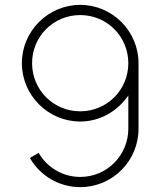

<svg xmlns="http://www.w3.org/2000/svg" viewBox="-20 -755 660 790"><path d="M310 -735C178 -735 70 -627 70 -495C70 -363 178 -255 310 -255C392.5 -255 463.5 -298 508 -362V-225C508 -119 423 -27 310 -27C237 -27 173 -67 139 -126L103 -105C144 -33 222 15 310 15C443 15 550 -93 550 -225V-495C550 -627 442 -735 310 -735ZM310 -693C420 -693 508 -605 508 -495C508 -385 420 -297 310 -297C200 -297 112 -385 112 -495C112 -605 200 -693 310 -693Z"/></svg>

Font: Hauora ExtraLight
Style: Regular
Weight: 200
Designer: Mikhail Sharanda
Foundry: WCYS & Co.
Version: Version 1.010